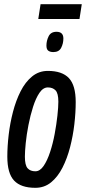

<svg xmlns="http://www.w3.org/2000/svg" viewBox="-20 -888 411 918"><path d="M149 10Q80 10 47.5 -24.5Q15 -59 15 -139Q15 -188 21.5 -243.5Q28 -299 42 -353Q56 -407 78.5 -451.5Q101 -496 133.5 -522.5Q166 -549 209 -549Q277 -549 309.5 -514.5Q342 -480 342 -400Q342 -350 335.5 -294Q329 -238 315 -184Q301 -130 278.5 -86Q256 -42 224 -16Q192 10 149 10ZM149 -69Q171 -69 188.5 -94.5Q206 -120 219.5 -161Q233 -202 241.5 -248Q250 -294 254.5 -335Q259 -376 259 -402Q259 -442 245.5 -456Q232 -470 209 -470Q186 -470 168.5 -444Q151 -418 138 -377Q125 -336 116 -290Q107 -244 103 -203.5Q99 -163 99 -139Q99 -98 112 -83.5Q125 -69 149 -69ZM235 -639Q220 -639 211 -645.5Q202 -652 202 -670Q202 -693 212.5 -714.5Q223 -736 250 -736Q283 -736 283 -704Q283 -680 272.5 -659.5Q262 -639 235 -639ZM163 -797 174 -868H371L360 -797Z"/></svg>

Font: Georama Condensed Medium
Style: Italic
Weight: 500
Width: 3
Italic angle: -9°
Designer: Jean-Baptiste Levee
Foundry: Production Type
Version: Version 1.000